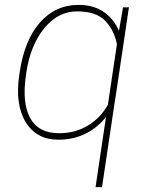

<svg xmlns="http://www.w3.org/2000/svg" viewBox="-20 -558 587 781"><path d="M220.7 -16.1Q287.1 -16.1 338.9 -48.1Q390.6 -80.1 418.9 -132.3L455.6 -377.9Q444.8 -434.6 408.2 -473.1Q371.6 -511.7 293.5 -511.7Q215.3 -511.7 159.4 -442.4Q103.5 -373 87.4 -264.6L85.9 -254.4Q68.8 -141.1 102.3 -78.6Q135.7 -16.1 220.7 -16.1ZM300.3 -538.1Q359.9 -538.1 401.4 -509.8Q442.9 -481.4 463.9 -432.6L480.5 -528.3H504.4L480 -364.3V-363.8L447.8 -148.4Q447.8 -147.9 447.3 -147.5L395 203.1H368.7L411.1 -82Q377.9 -39.6 328.4 -14.6Q278.8 10.3 217.3 10.3Q127.9 10.3 84.2 -61.8Q40.5 -133.8 58.6 -254.4L60.1 -264.6Q79.6 -395 142.6 -466.6Q205.6 -538.1 300.3 -538.1Z"/></svg>

Font: Roboto-ThinItalic
Style: Italic
Weight: 250
Italic angle: -12°
Designer: Google
Version: Version 1.100141; 2013; ttfautohint (v0.94.14-c901) -l 8 -r 